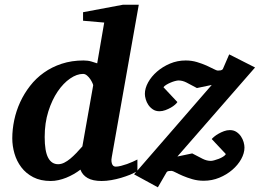

<svg xmlns="http://www.w3.org/2000/svg" viewBox="-20 -757 1104 816"><path d="M733.9 -91.8 796.9 -105Q823.7 -90.8 841.3 -82Q858.9 -73.2 876 -73.2Q881.3 -73.2 890.6 -75.7Q899.9 -78.1 909.9 -82Q919.9 -85.9 928.2 -91.1Q936.5 -96.2 939.9 -102.1L879.9 -166Q882.3 -169.4 890.1 -176Q897.9 -182.6 908.7 -188.7Q919.4 -194.8 931.9 -199.5Q944.3 -204.1 957 -204.1Q973.1 -204.1 984.9 -196.3Q996.6 -188.5 1004.2 -177.2Q1011.7 -166 1015.4 -153.1Q1019 -140.1 1019 -129.9Q1019 -106 1005.1 -80.8Q991.2 -55.7 967.3 -35.2Q943.4 -14.6 912.1 -1.7Q880.9 11.2 845.7 11.2Q820.3 11.2 797.6 4.6Q774.9 -2 756.8 -9.8Q738.8 -17.6 726.3 -24.2Q713.9 -30.8 709 -30.8Q702.1 -30.8 696.5 -30Q690.9 -29.3 688 -24.9L650.9 39.1L549.8 -16.1L559.1 -26.9Q547.9 -21 533.2 -14.6Q515.1 -7.3 494.6 -1.2Q474.1 4.9 452.9 8.5Q431.6 12.2 412.1 12.2Q374 12.2 352.1 -0.5Q330.1 -13.2 321.8 -36.1Q308.6 -25.9 293.2 -17.1Q277.8 -8.3 261.5 -1.7Q245.1 4.9 228.5 8.5Q211.9 12.2 195.8 12.2Q152.3 12.2 121.3 -3.9Q90.3 -20 70.6 -46.1Q50.8 -72.3 41.5 -104.5Q32.2 -136.7 32.2 -168.9Q32.2 -207 40.5 -246.6Q48.8 -286.1 65.7 -322.8Q82.5 -359.4 107.7 -391.8Q132.8 -424.3 166.5 -448.2Q200.2 -472.2 242.4 -486.1Q284.7 -500 335 -500Q353.5 -500 368.4 -495.6Q383.3 -491.2 393.1 -487.8L422.9 -661.1L333 -668.9V-705.1L502 -736.8H569.8L455.1 -89.8Q452.6 -77.6 453.9 -69.6Q455.1 -61.5 457.8 -56.9Q460.4 -52.2 464.4 -50.5Q468.3 -48.8 471.2 -48.8Q481.4 -48.8 494.1 -52Q506.8 -55.2 519.8 -59.8Q532.7 -64.5 544.2 -69.6Q555.7 -74.7 564 -79.1V-32.2L879.9 -396L816.9 -382.8Q790.5 -397 773.2 -406Q755.9 -415 738.8 -415Q733.4 -415 724.1 -412.6Q714.8 -410.2 705.1 -406Q695.3 -401.9 686.8 -396.7Q678.2 -391.6 674.8 -386.2L733.9 -323.2Q731.4 -318.8 724.1 -312.3Q716.8 -305.7 706.1 -299.6Q695.3 -293.5 682.6 -288.8Q669.9 -284.2 657.7 -284.2Q641.6 -284.2 629.9 -292Q618.2 -299.8 610.6 -311Q603 -322.3 599.4 -335Q595.7 -347.7 595.7 -357.9Q595.7 -381.8 609.6 -407Q623.5 -432.1 647.5 -452.9Q671.4 -473.6 702.6 -486.8Q733.9 -500 769 -500Q794.4 -500 817.1 -493.2Q839.8 -486.3 857.9 -478.3Q876 -470.2 888.4 -463.6Q900.9 -457 905.8 -457Q912.6 -457 917.7 -458Q922.9 -459 926.8 -462.9L954.1 -525.9L1064 -470.2ZM376 -394Q376.5 -396 373 -403.8Q369.6 -411.6 363.8 -420.4Q357.9 -429.2 349.9 -436Q341.8 -442.9 333 -442.9Q306.6 -442.9 278.1 -423.3Q249.5 -403.8 225.3 -368.4Q201.2 -333 185.5 -283.7Q169.9 -234.4 169.9 -174.8Q169.9 -114.3 184.6 -86.7Q199.2 -59.1 227.1 -59.1Q239.7 -59.1 252.7 -65.4Q265.6 -71.8 278.6 -82.5Q291.5 -93.3 304.4 -106.7Q317.4 -120.1 330.1 -134.8Z"/></svg>

Font: Charis SIL
Style: Bold Italic
Weight: 700
Italic angle: -11°
Foundry: SIL International
Version: Version 4.112